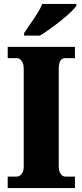

<svg xmlns="http://www.w3.org/2000/svg" viewBox="-20 -951 416 971"><path d="M19 0V-58H66Q77 -58 88.5 -70Q100 -82 100 -109V-601Q100 -631 88.5 -644Q77 -657 66 -657H19V-714H359V-657H310Q294 -657 285.5 -644Q277 -631 277 -600V-110Q277 -85 287 -71.5Q297 -58 310 -58H359V0ZM102 -784Q115 -804 133 -829.5Q151 -855 168 -882Q185 -909 194 -931H366V-921Q357 -908 336.5 -888.5Q316 -869 288.5 -847Q261 -825 233 -805Q205 -785 182 -771H102Z"/></svg>

Font: Noto Serif Condensed Black
Style: Regular
Weight: 900
Width: 3
Designer: Monotype Design Team
Foundry: Monotype Imaging Inc.
Version: Version 2.015; ttfautohint (v1.8.4.7-5d5b)